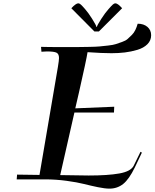

<svg xmlns="http://www.w3.org/2000/svg" viewBox="-20 -1086 936 1163"><path d="M579.1 -895.5H551.8L412.1 -1036.1Q439.9 -1065.9 454.1 -1065.9Q461.4 -1065.9 469.7 -1058.3Q478 -1050.8 495.1 -1031.2Q514.6 -1009.3 538.3 -971.7Q562 -934.1 564.5 -922.4H566.4Q568.8 -933.6 593.3 -971.4Q617.7 -1009.3 637.7 -1031.2Q654.8 -1050.8 663.1 -1058.3Q671.4 -1065.9 678.7 -1065.9Q693.4 -1065.9 719.7 -1036.1ZM81.1 0.5 83.5 -28.3 219.2 -26.4 330.6 -679.7Q337.4 -720.7 337.4 -734.4Q337.4 -759.3 322.5 -766.8Q307.6 -774.4 264.2 -774.4Q257.3 -774.4 245.1 -773.4Q232.9 -772.5 231 -772.5L228.5 -802.2Q262.2 -800.8 376.5 -800.8Q427.2 -800.8 453.6 -801Q480 -801.3 521 -802Q562 -802.7 582.8 -804.7Q603.5 -806.6 634.5 -810.1Q665.5 -813.5 681.4 -818.8Q697.3 -824.2 719.2 -831.8Q741.2 -839.4 752.9 -849.9Q764.6 -860.4 778.1 -873.8Q791.5 -887.2 799.8 -904.3Q808.1 -921.4 814 -942.4Q850.6 -942.4 873 -923.1Q895.5 -903.8 895.5 -872.6Q895.5 -840.8 872.8 -818.1Q850.1 -795.4 812.3 -784.2Q774.4 -772.9 736.1 -768.3Q697.8 -763.7 655.3 -763.7Q598.1 -763.7 510.3 -770Q503.9 -726.6 458.5 -526.9L436 -429.7L671.9 -439.5L670.4 -404.3H430.7L344.7 -25.4Q491.2 -22.9 517.1 -22.9Q633.8 -22.9 703.4 -35.4Q772.9 -47.9 790 -82.5L831.1 -166.5L839.4 -161.6L796.9 -72.3Q761.7 0 726.1 28.3Q690.4 56.6 643.1 56.6Q616.2 56.6 573.5 47.9Q530.8 39.1 489.3 28.6Q447.8 18.1 383.3 9.3Q318.8 0.5 253.4 0.5Z"/></svg>

Font: QumpellkaNo12
Style: Regular
Weight: 500
Designer: gluk (gluksza@wp.pl)
Foundry: gluk (gluksza@wp.pl)
Version: Version 00.480